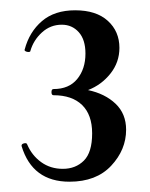

<svg xmlns="http://www.w3.org/2000/svg" viewBox="-20 -749 291 373"><path d="M225 -497Q225 -458 196 -427Q167 -396 115 -396Q43 -396 22 -465Q21 -469 26.5 -470.5Q32 -472 33 -468Q42 -447 60 -434Q78 -421 102 -421Q127 -421 143 -437Q159 -453 159 -490Q159 -526 139.5 -545Q120 -564 84 -564Q80 -564 80 -570Q80 -576 84 -576Q114 -576 130 -595.5Q146 -615 146 -645Q146 -672 133 -686.5Q120 -701 100 -701Q78 -701 61.5 -686Q45 -671 39 -650Q39 -648 35 -648Q32 -648 29.5 -649.5Q27 -651 28 -653Q37 -687 61.5 -708Q86 -729 126 -729Q167 -729 189.5 -708.5Q212 -688 212 -656Q212 -628 194.5 -606Q177 -584 151 -574Q184 -567 204.5 -547.5Q225 -528 225 -497Z"/></svg>

Font: Cormorant SC SemiBold
Style: Regular
Weight: 600
Designer: Christian Thalmann (Catharsis Fonts)
Version: Version 3.000